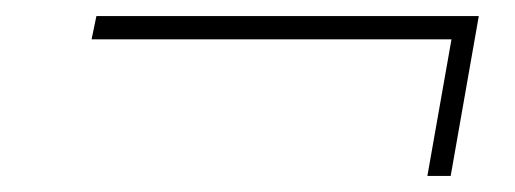

<svg xmlns="http://www.w3.org/2000/svg" viewBox="-20 -395 641 239"><path d="M94 -346H542L512 -176H541L576 -375H100Z"/></svg>

Font: Jost* 200 Thin Italic
Style: Italic
Weight: 200
Italic angle: -10°
Version: Version 3.200; ttfautohint (v0.97) -l 8 -r 50 -G 200 -x 14 -